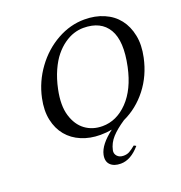

<svg xmlns="http://www.w3.org/2000/svg" viewBox="-151 -787 1060 1125"><g transform="rotate(-20 379.0 -224.5)"><path d="M531.7 142.1Q474.1 209 411.6 209Q369.1 209 347.2 187Q325.2 165 333.5 125Q346.2 65.9 429.2 3.4Q395.5 9.8 356.9 9.8Q292.5 9.8 239.5 -12.5Q186.5 -34.7 152.1 -76.2Q117.7 -117.7 105 -177Q92.3 -236.3 107.9 -310.1Q128.4 -406.7 186.8 -486.6Q245.1 -566.4 327.4 -612.3Q409.7 -658.2 498 -658.2Q564.9 -658.2 619.1 -634.8Q673.3 -611.3 707 -568.1Q740.7 -524.9 752.9 -463.9Q765.1 -403.8 749 -329.1Q726.6 -223.6 665 -144.5Q603 -64.9 515.1 -24.4Q462.9 10.3 432.9 43.2Q402.8 76.2 393.6 119.1Q389.2 139.6 403.1 155.3Q417 170.9 442.9 170.9Q463.4 170.9 478.8 162.6Q494.1 154.3 518.1 134.8ZM475.6 -613.8Q445.8 -613.8 415.8 -604.2Q385.7 -594.7 355 -573Q324.2 -551.3 297.9 -519Q271.5 -486.8 249.3 -437.5Q227.1 -388.2 214.4 -327.1Q194.3 -231 214.1 -165.8Q233.9 -100.6 279.1 -67.4Q324.2 -34.2 386.2 -34.2Q474.1 -34.2 544.2 -106.7Q614.3 -179.2 642.1 -310.1Q674.3 -461.9 629.4 -537.8Q584.5 -613.8 475.6 -613.8Z"/></g></svg>

Font: Linux Biolinum G
Style: Italic
Weight: 400
Italic angle: -12°
Designer: Philipp H. Poll
Foundry: Philipp H. Poll
Version: Version 0.5.1